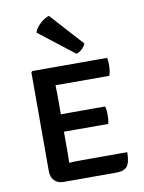

<svg xmlns="http://www.w3.org/2000/svg" viewBox="-88 -853 687 915"><g transform="rotate(-10 255.5 -395.0)"><path d="M84.2 -540.4 89.4 -545.5H186.8V-461Q186.8 -449.2 187.3 -436.6Q187.8 -424 187.8 -408.2V-129.3Q187.8 -116.6 187.3 -105.4Q186.8 -94.2 186.8 -84.2V0.7H144.8Q116.8 0.7 100.5 -16Q84.2 -32.7 84.2 -61.8ZM401.8 -319Q405.2 -309.1 406.1 -297.1Q407 -285.2 407 -277.1Q407 -267.9 406.1 -256.1Q405.2 -244.3 401.8 -234.5H244.5Q233.9 -234.5 217.1 -234.5Q200.2 -234.5 182.4 -234.8Q164.6 -235 151.1 -235.5V-317.7Q164.6 -318.2 182.4 -318.4Q200.2 -318.5 217.1 -318.8Q233.9 -319 244.5 -319ZM451.8 -545.5Q454 -534.3 454.3 -523.8Q454.6 -513.3 454.6 -504.1Q454.6 -495.1 453 -483.1Q451.4 -471.1 446.8 -459.4H244.5Q233.9 -459.4 217.1 -459.5Q200.2 -459.6 182.4 -459.9Q164.6 -460.3 151.1 -460.8V-545.5ZM468 -86.2Q468 -36.9 452.7 -18.1Q437.3 0.7 401.4 0.7H152.5V-82.2Q169.9 -83.2 183.8 -84.2Q197.7 -85.2 212.3 -85.7Q227 -86.2 247.4 -86.2ZM212.9 -790.9Q190.4 -783.7 169.5 -764.2Q148.5 -744.8 140.5 -722.8L311.4 -589.9Q325.4 -594 338.1 -605.7Q350.8 -617.3 356.7 -631.8Z"/></g></svg>

Font: Signika SC
Style: Regular
Weight: 300
Designer: Anna Giedryś
Foundry: Anna Giedryś
Version: Version 2.000